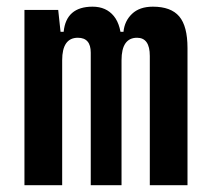

<svg xmlns="http://www.w3.org/2000/svg" viewBox="-20 -547 626 567"><path d="M422.4 0V-381.8Q422.4 -435.5 384.8 -435.5Q338.9 -435.5 338.9 -369.1L303.7 -453.1H344.7Q347.7 -484.9 369.9 -506.1Q392.1 -527.3 431.6 -527.3Q484.9 -527.3 509.3 -498.5Q533.7 -469.7 533.7 -405.3V0ZM52.2 0V-517.6H151.9L163.6 -408.2V0ZM248 0V-391.6Q248 -435.5 210 -435.5Q163.6 -435.5 163.6 -369.1L133.3 -453.1H168Q175.3 -527.3 253.4 -527.3Q293.5 -527.3 316.2 -499.5Q338.9 -471.7 338.9 -415V0Z"/></svg>

Font: Cascadia Mono Medium
Style: Regular
Weight: 500
Monospace: yes
Designer: Aaron Bell
Foundry: Saja Typeworks
Version: Version 2407.024